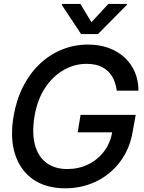

<svg xmlns="http://www.w3.org/2000/svg" viewBox="-20 -969 747 998"><path d="M318.8 9.8Q220.2 9.8 153.6 -35.6Q86.9 -81.1 59.1 -164.8Q31.2 -248.5 50.3 -363.3Q64.9 -450.2 100.3 -519.5Q135.7 -588.9 187.5 -637.5Q239.3 -686 303 -711.7Q366.7 -737.3 437 -737.3Q496.1 -737.3 544.2 -720Q592.3 -702.6 627.2 -670.4Q662.1 -638.2 680.9 -594.5Q699.7 -550.8 699.7 -497.6H586.9Q581.5 -540.5 562.7 -571.8Q543.9 -603 511 -620.1Q478 -637.2 429.7 -637.2Q368.2 -637.2 311.8 -605.5Q255.4 -573.7 214.8 -512.9Q174.3 -452.1 159.2 -363.8Q145 -275.4 162.1 -214.4Q179.2 -153.3 222.4 -121.8Q265.6 -90.3 329.6 -90.3Q388.7 -90.3 438.5 -114.5Q488.3 -138.7 521.5 -182.9Q554.7 -227.1 564 -286.6L591.8 -281.2H383.8L398.9 -372.1H685.5L670.4 -289.1Q655.8 -197.3 605.7 -130.1Q555.7 -63 481.4 -26.6Q407.2 9.8 318.8 9.8ZM397.9 -948.7 455.1 -853.5 543.5 -948.7H640.1L639.2 -943.4L489.3 -792H401.4L301.3 -943.4L302.2 -948.7Z"/></svg>

Font: Inter Tight Medium
Style: Italic
Weight: 500
Italic angle: -9.39999°
Designer: Rasmus Andersson
Foundry: rsms
Version: Version 3.004